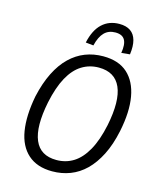

<svg xmlns="http://www.w3.org/2000/svg" viewBox="-134 -1013 922 1116"><g transform="rotate(15 327.5 -455.5)"><path d="M287 9Q196 9 141.5 -39.5Q87 -88 72.5 -176.5Q58 -265 81 -386Q100 -471 131 -533Q162 -595 203.5 -635Q245 -675 295 -694.5Q345 -714 403 -714Q496 -714 549.5 -665.5Q603 -617 618.5 -529Q634 -441 609 -320Q591 -234 559.5 -172Q528 -110 487 -70Q446 -30 395.5 -10.5Q345 9 287 9ZM294 -61Q351 -61 396.5 -89.5Q442 -118 476 -178.5Q510 -239 530 -334Q561 -487 526.5 -565.5Q492 -644 395 -644Q339 -644 293 -615.5Q247 -587 214 -527Q181 -467 161 -372Q130 -219 163.5 -140Q197 -61 294 -61ZM330 -760 283 -765Q300 -843 341.5 -881.5Q383 -920 445 -920Q486 -920 511.5 -902.5Q537 -885 546.5 -850.5Q556 -816 549 -765L498 -760Q507 -813 492 -839.5Q477 -866 435 -866Q394 -866 368.5 -840Q343 -814 330 -760Z"/></g></svg>

Font: Nunito Sans 10pt Condensed
Style: Italic
Weight: 400
Width: 3
Italic angle: -9°
Designer: Vernon Adams
Foundry: Vernon Adams
Version: Version 3.101;gftools[0.9.27]